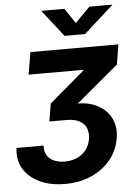

<svg xmlns="http://www.w3.org/2000/svg" viewBox="-62 -809 765 1054"><g transform="rotate(-5 320.5 -282.0)"><path d="M253.9 196.8Q173.3 196.8 114 168.7Q54.7 140.6 25.4 91.1Q-3.9 41.5 4.9 -23.4H154.3Q151.4 6.3 164.1 28.3Q176.8 50.3 202.4 62.3Q228 74.2 262.2 74.2Q298.3 74.2 328.6 61.3Q358.9 48.3 379.2 23.4Q399.4 -1.5 405.3 -37.1Q410.6 -68.8 401.1 -95Q391.6 -121.1 364.7 -136.7Q337.9 -152.3 291 -152.3H197.3L213.4 -250L406.7 -414.1L407.2 -418.5H106L127 -541H611.8L593.8 -431.6L319.8 -202.1L314.5 -233.9Q397.9 -244.1 456.1 -219Q514.2 -193.8 541.3 -143.8Q568.4 -93.8 557.6 -28.8Q546.4 38.6 504.6 89.4Q462.9 140.1 398.4 168.5Q334 196.8 253.9 196.8ZM333.5 -761.2 388.7 -678.2 471.2 -761.2H596.7L595.7 -758.3L434.1 -613.3H321.3L208 -758.3L209 -761.2Z"/></g></svg>

Font: Inter 17pt
Style: Bold Italic
Weight: 700
Italic angle: -9.3988°
Version: Version 4.001;git-66647c0bb